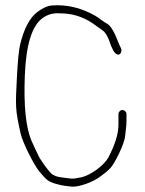

<svg xmlns="http://www.w3.org/2000/svg" viewBox="-20 -679 543 719"><path d="M438.6 -267C430.7 -267 423.6 -259.9 423.6 -252V-212.1C423.6 -178.3 411 -137.4 385.8 -89.3C371.5 -62 320.7 -22.6 284 -15C242.9 -6.4 250.8 -10.6 211.5 -14.6C194.6 -16.3 181.4 -21.1 172 -29C160.4 -41.5 144.8 -61.1 128 -88C118 -108 108.4 -128.5 99.1 -149.3C76.8 -199.4 68.2 -282.7 73.1 -399.2C77.8 -511.9 99.8 -582.5 139 -611C158.3 -625 179.4 -631 205.6 -629C248.7 -629 288.3 -617.2 324.4 -593.5C335.6 -586.5 349.5 -575.1 361.6 -567C374.2 -559.8 385.6 -540.1 395.6 -508L403.6 -491C407.9 -482.5 413.3 -477.1 419.9 -474.9C430.5 -471.4 439.2 -487.2 432.4 -499.7C429.6 -504.9 426.3 -512.3 422.6 -522C407.9 -560.3 394.2 -582.9 381.7 -589.8C364.3 -599.4 353.3 -610.2 336.6 -620C283.7 -650.2 229.2 -663 172.3 -658.4C159.1 -657.4 140.9 -649.6 121 -635C91.6 -613.4 69.6 -572 55.1 -510.8C50.5 -491.3 46.6 -452.1 43.5 -393.1C37.4 -277.2 37.2 -270.3 56.8 -180.6C64.7 -144.3 107.8 -59.8 128.5 -35.2C141.5 -19.7 151.4 -9.5 158 -4.5C168.8 5.2 206.4 15.3 224 17C238.5 18.4 250.5 21.6 266.4 19C299.4 13.5 335.2 -2.5 353.9 -16.8C370.7 -29.6 379.3 -34.5 394.6 -51C408.6 -66.1 446.1 -138.6 448.7 -170.5C450.8 -195.2 453.6 -205.2 453.6 -226V-252C453.6 -259.9 446.5 -267 438.6 -267Z"/></svg>

Font: MewTooHand
Style: Condensed
Weight: 400
Designer: Mew Too, Robert Jablonski
Version: Version 0.77